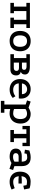

<svg xmlns="http://www.w3.org/2000/svg" viewBox="1792 -2290 713 4336"><g transform="rotate(90 2148.0 -121.5)"><path d="M45 -441H612V-361H527V-80H612V0H379V-80H427V-361H230V-80H277V0H45V-80H129V-361H45Z M906 -458Q978 -458 1029.5 -429.5Q1081 -401 1109 -347.5Q1137 -294 1137 -219Q1137 -108 1075 -45.5Q1013 17 906 17Q836 17 784.5 -11Q733 -39 705.5 -92.5Q678 -146 678 -219Q678 -294 705.5 -347.5Q733 -401 784.5 -429.5Q836 -458 906 -458ZM906 -376Q843 -376 810.5 -335.5Q778 -295 778 -219Q778 -144 810.5 -104Q843 -64 906 -64Q972 -64 1004.5 -104Q1037 -144 1037 -219Q1037 -295 1004.5 -335.5Q972 -376 906 -376Z M1483 -440Q1571 -440 1616.5 -411.5Q1662 -383 1662 -329Q1662 -294 1646.5 -270Q1631 -246 1601 -235Q1641 -227 1662 -201Q1683 -175 1683 -134Q1683 -68 1647.5 -34Q1612 0 1543 0H1203V-80H1291V-361H1203V-440ZM1508 -77Q1581 -77 1581 -138Q1581 -194 1512 -194H1393V-77ZM1500 -261Q1557 -261 1557 -311Q1557 -365 1479 -365H1393V-261Z M2191 -53Q2149 -17 2103.5 0Q2058 17 2008 17Q1934 17 1879 -12Q1824 -41 1794.5 -94.5Q1765 -148 1765 -220Q1765 -291 1793 -344.5Q1821 -398 1872.5 -428Q1924 -458 1991 -458Q2057 -458 2105 -430.5Q2153 -403 2179.5 -354Q2206 -305 2206 -239Q2206 -228 2205 -215Q2204 -202 2202 -190L1862 -189Q1865 -145 1885.5 -117.5Q1906 -90 1937.5 -76.5Q1969 -63 2006 -63Q2049 -63 2086 -76Q2123 -89 2153 -114ZM2106 -261Q2106 -313 2075.5 -345.5Q2045 -378 1993 -378Q1944 -378 1906.5 -345.5Q1869 -313 1864 -261Z M2257 215V136H2341V-345L2247 -376L2273 -458L2412 -410Q2444 -432 2481 -445Q2518 -458 2550 -458Q2653 -458 2711.5 -396.5Q2770 -335 2770 -228Q2770 -155 2742 -99Q2714 -43 2662.5 -12.5Q2611 18 2541 18Q2488 18 2442 4V136H2526V215ZM2540 -63Q2600 -63 2634 -106Q2668 -149 2668 -227Q2668 -300 2637 -338Q2606 -376 2546 -376Q2517 -376 2488 -366Q2459 -356 2441 -339V-83Q2458 -74 2485.5 -68.5Q2513 -63 2540 -63Z M2823 -440H3280V-273H3205V-361H3102V-80H3188V0H2915V-80H3002V-361H2899V-273H2823Z M3661 -24Q3593 17 3519 17Q3429 17 3382.5 -18Q3336 -53 3335 -120Q3334 -257 3512 -257L3630 -256Q3630 -319 3605.5 -349.5Q3581 -380 3537 -380Q3514 -380 3493 -377Q3472 -374 3453 -368L3443 -316L3360 -329L3378 -429Q3417 -443 3457 -450.5Q3497 -458 3537 -458Q3632 -458 3681.5 -407.5Q3731 -357 3731 -259V-90L3819 -61L3793 21ZM3515 -186Q3478 -186 3458 -169.5Q3438 -153 3438 -122Q3438 -60 3523 -60Q3583 -60 3630 -92V-186Z M3960 -189Q3966 -128 3997.5 -96Q4029 -64 4086 -64Q4120 -64 4150 -71Q4180 -78 4201 -86.5Q4222 -95 4229 -98L4260 -28Q4253 -24 4229 -13Q4205 -2 4168 7.5Q4131 17 4085 17Q4017 17 3965.5 -10.5Q3914 -38 3885 -90.5Q3856 -143 3856 -218Q3856 -294 3883 -347.5Q3910 -401 3961 -429Q4012 -457 4085 -457Q4125 -457 4156.5 -452Q4188 -447 4208 -441Q4228 -435 4234 -431L4258 -310L4174 -292L4160 -365Q4154 -367 4134.5 -371Q4115 -375 4086 -375Q4027 -375 3996 -343Q3965 -311 3959 -251L4026 -257H4124V-183H4026Z"/></g></svg>

Font: Podkova SemiBold
Style: Regular
Weight: 600
Designer: Ilya Yudin
Foundry: Cyreal (www.cyreal.org)
Version: Version 2.103